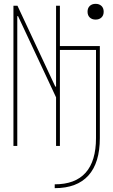

<svg xmlns="http://www.w3.org/2000/svg" viewBox="-20 -760 590 1000"><path d="M265 200Q372 200 426 139.5Q480 79 480 -41V-500H292V0H272V-253L74 -676H70V0H50V-730H71L268 -309H272V-730H292V-520H500V-41Q500 88 440.5 154Q381 220 265 220ZM478 -658Q459 -658 447.5 -669Q436 -680 436 -699Q436 -718 447.5 -729Q459 -740 478 -740Q497 -740 508.5 -729Q520 -718 520 -699Q520 -680 508.5 -669Q497 -658 478 -658Z"/></svg>

Font: M PLUS Code Latin SemiExpanded Thin
Style: Regular
Weight: 250
Width: 6
Designer: Coji Morishita
Foundry: UNDERFOREST DESIGN
Version: Version 1.002; ttfautohint (v1.8.3)